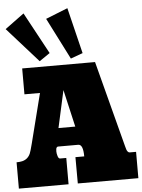

<svg xmlns="http://www.w3.org/2000/svg" viewBox="-71 -1219 944 1274"><g transform="rotate(-5 401.0 -582.5)"><path d="M728.5 -218.3Q732.4 -203.1 735.1 -195.3Q737.8 -187.5 743.2 -181.4Q748.5 -175.3 755.9 -175.3H797.9V0H394.5L394 -175.3H452.6Q452.6 -255.4 419.9 -255.4H285.6Q279.3 -255.4 275.9 -250.2Q272.5 -245.1 272 -239.7Q271.5 -234.4 271 -224.1Q271 -210.4 276.4 -192.9Q281.7 -175.3 292 -175.3H333V0H2V-175.3Q23.4 -175.3 40 -179.2Q78.1 -188.5 94.2 -225.6Q99.6 -237.3 112.8 -288.6L196.8 -620.1H93.3V-792.5H578.6ZM410.6 -377.4 353.5 -625.5 298.8 -377.4ZM426.8 -1164.6 501.5 -858.9 420.9 -829.6 280.3 -1106.4ZM133.8 -1155.3 283.7 -878.4 213.4 -830.1 6.8 -1062Z"/></g></svg>

Font: Bevan
Style: Regular
Weight: 400
Foundry: vernon adams
Version: Version 1.000